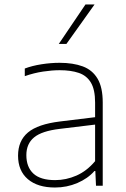

<svg xmlns="http://www.w3.org/2000/svg" viewBox="-20 -828 562 856"><path d="M225 8Q148 8 104.2 -29.2Q60.5 -66.5 60.5 -134Q60.5 -200.5 104.8 -237.5Q149 -274.5 248 -286.5L404 -305.5V-370.5Q404 -428.5 385.2 -459.8Q366.5 -491 331.2 -503Q296 -515 246 -515Q213 -515 172.5 -509Q132 -503 90.5 -488.5V-522.5Q123.5 -535 165.2 -541.5Q207 -548 245.5 -548Q306 -548 349 -532Q392 -516 415 -477.2Q438 -438.5 438 -371V0H408L405 -65.5H401Q371.5 -32 324.8 -12Q278 8 225 8ZM97.5 -136.5Q97.5 -83 129 -54Q160.5 -25 226 -25Q274.5 -25 320.8 -45.2Q367 -65.5 404 -109.5V-272.5L247 -253.5Q166.5 -244 132 -215.5Q97.5 -187 97.5 -136.5ZM242 -632 361 -808H401.5L276 -632Z"/></svg>

Font: Encode Sans Semi Expanded Thin
Style: Regular
Weight: 100
Width: 6
Designer: Multiple Designers
Foundry: Impallari Type
Version: Version 3.000; ttfautohint (v1.8.3) -l 8 -r 50 -G 200 -x 14 